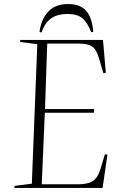

<svg xmlns="http://www.w3.org/2000/svg" viewBox="-20 -927 587 947"><path d="M164 -709 79 -720 80 -730H488L502 -568L490 -566L469 -637Q456 -683 434.5 -697.5Q413 -712 369 -712H213L202 -389H445L443 -371H201L186 -18H364Q411 -18 436.5 -33Q462 -48 477 -98L497 -165H510L486 0H51L52 -10L137 -21ZM430 -768Q413 -812 388.5 -835Q364 -858 312 -858Q259 -858 228.5 -833.5Q198 -809 185 -767L175 -769Q182 -830 217 -868.5Q252 -907 315 -907Q378 -907 406.5 -872Q435 -837 440 -770Z"/></svg>

Font: Display Extralight
Style: Italic
Weight: 200
Italic angle: -2°
Designer: Latin by Veronika Burian and Jose Scaglione. Greek by Irene Vlachou. Cyrillic by Vera Evstafieva
Foundry: TypeTogether
Version: Version 3.002